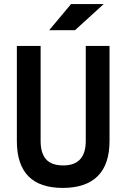

<svg xmlns="http://www.w3.org/2000/svg" viewBox="-20 -921 626 951"><path d="M291 9.8Q63.5 9.8 63.5 -222.7V-693.4H181.2V-222.7Q181.2 -162.1 208.3 -131.8Q235.4 -101.6 293 -101.6Q404.8 -101.6 404.8 -222.7V-693.4H522.5V-222.7Q522.5 -106.4 463.6 -48.3Q404.8 9.8 291 9.8ZM223.6 -771.5 332 -900.9H493.7L351.6 -771.5Z"/></svg>

Font: CaskaydiaCove NF SemiBold
Style: Regular
Weight: 600
Designer: Aaron Bell
Foundry: Saja Typeworks
Version: Version 2111.001; VTT 6.35;Nerd Fonts 3.2.1